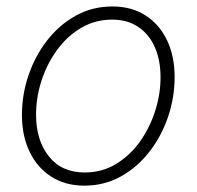

<svg xmlns="http://www.w3.org/2000/svg" viewBox="-20 -567 613 598"><path d="M242.7 11.2Q183.6 11.2 139.9 -16.6Q96.2 -44.4 72.3 -94.2Q48.3 -144 48.3 -209Q48.3 -272 68.6 -332Q88.9 -392.1 126.5 -440.7Q164.1 -489.3 215.8 -518.1Q267.6 -546.9 330.1 -546.9Q389.6 -546.9 433.1 -519Q476.6 -491.2 500.2 -441.7Q523.9 -392.1 523.9 -327.1Q523.9 -264.2 503.7 -203.9Q483.4 -143.6 445.8 -95Q408.2 -46.4 356.7 -17.6Q305.2 11.2 242.7 11.2ZM243.7 -29.8Q297.4 -29.8 340.8 -55.9Q384.3 -82 415.3 -125.2Q446.3 -168.5 463.1 -220.9Q480 -273.4 480 -326.2Q480 -379.4 462.4 -419.7Q444.8 -460 410.9 -482.9Q377 -505.9 329.1 -505.9Q276.9 -505.9 233.6 -480.7Q190.4 -455.6 158.7 -412.6Q127 -369.6 109.6 -316.9Q92.3 -264.2 92.3 -209.5Q92.3 -130.4 132.1 -80.1Q171.9 -29.8 243.7 -29.8Z"/></svg>

Font: Inter 18pt ExtraLight
Style: Italic
Weight: 250
Italic angle: -9.3988°
Designer: Rasmus Andersson
Foundry: rsms
Version: Version 4.001;git-66647c0bb